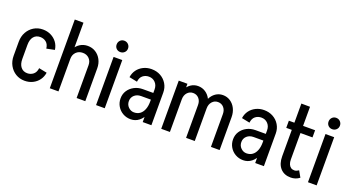

<svg xmlns="http://www.w3.org/2000/svg" viewBox="-50 -1297 3457 1891"><g transform="rotate(20 1678.0 -352.0)"><path d="M45 -178V-327H136V-178ZM45 -326Q45 -382.2 69.2 -426.1Q93.5 -470 135.1 -495.5Q176.8 -521 229.5 -521V-442.2Q185.8 -442.2 160.9 -411.9Q136 -381.5 136 -326ZM323.2 -355Q318.2 -399.8 291.6 -421Q265 -442.2 228.5 -442.2V-521Q275.8 -521 314 -501.9Q352.2 -482.8 376.9 -449.5Q401.5 -416.2 407.5 -372ZM45 -179H136Q136 -124.2 160.9 -93.5Q185.8 -62.8 229.5 -62.8V16Q176.8 16 135.1 -9.5Q93.5 -35 69.2 -79Q45 -123 45 -179ZM323.2 -150 407.5 -133Q401.5 -89.8 376.9 -56Q352.2 -22.2 314 -3.1Q275.8 16 228.5 16V-62.8Q265 -62.8 291.6 -84.5Q318.2 -106.2 323.2 -150Z M489 0V-505H580V0ZM770.2 0V-344.2H861.2V0ZM770.2 -344Q770.2 -386.2 743.9 -412.8Q717.5 -439.2 676.8 -439.2L699.8 -520.2Q746 -520.2 782.5 -497.2Q819 -474.2 840.1 -434.2Q861.2 -394.2 861.2 -344ZM540 -341.5Q540 -392.5 561.1 -433.1Q582.2 -473.8 618.2 -497Q654.2 -520.2 699.8 -520.2L676.8 -439.2Q634.2 -439.2 607.1 -412Q580 -384.8 580 -341.5ZM489 0V-720.2H580V0Z M974 0V-505H1065V0ZM1019.2 -572Q993.8 -572 977 -588.8Q960.2 -605.5 960.2 -631Q960.2 -656.2 977 -673.8Q993.8 -691.2 1019.2 -691.2Q1044.5 -691.2 1062 -673.8Q1079.5 -656.2 1079.5 -631Q1079.5 -605.5 1062 -588.8Q1044.5 -572 1019.2 -572Z M1463 0V-344.2H1554V0ZM1340.5 15 1348 -60Q1384 -60 1409.4 -78.1Q1434.8 -96.2 1448.9 -131Q1463 -165.8 1463 -213.5L1508 -216Q1508 -148.2 1486 -96Q1464 -43.8 1426.4 -14.4Q1388.8 15 1340.5 15ZM1340.5 15Q1295.5 15 1258.5 -6Q1221.5 -27 1199.8 -63.5Q1178 -100 1178 -145.2L1264 -147.8Q1264 -110 1289.6 -85Q1315.2 -60 1348 -60ZM1178 -145.2Q1178 -191.5 1201.5 -227.2Q1225 -263 1265.1 -284.1Q1305.2 -305.2 1355.5 -305.2L1360.5 -235.2Q1318.8 -235.2 1291.4 -210.8Q1264 -186.2 1264 -147.8ZM1360.5 -235.2 1355.5 -305.2H1510.2V-235.2ZM1463 -213.5V-342.5H1508V-216ZM1554 -341.5H1463Q1463 -385.5 1436.2 -413.5Q1409.5 -441.5 1368.2 -441.5V-520.2Q1421.5 -520.2 1463.4 -497Q1505.2 -473.8 1529.6 -433.1Q1554 -392.5 1554 -341.5ZM1273.8 -354.2 1189.5 -371.2Q1195.8 -415.5 1220.2 -448.8Q1244.8 -482 1283.5 -501.1Q1322.2 -520.2 1368.5 -520.2V-441.5Q1332.2 -441.5 1305.5 -420.2Q1278.8 -399 1273.8 -354.2Z M1657 0V-505H1748V0ZM1917.5 0V-344.2H2008.5V0ZM1707.2 -341.5Q1707.2 -392.5 1726.8 -433.1Q1746.2 -473.8 1779.9 -497Q1813.5 -520.2 1855.8 -520.2L1832.8 -439.2Q1796.5 -439.2 1772.2 -412Q1748 -384.8 1748 -341.5ZM1917.5 -344.2Q1917.5 -386.2 1893.8 -412.8Q1870 -439.2 1832.8 -439.2L1855.8 -520.2Q1899.5 -520.2 1934.1 -497.2Q1968.8 -474.2 1988.6 -434.4Q2008.5 -394.5 2008.5 -344.2ZM2178 0V-344.2H2269V0ZM1967.8 -341.5Q1967.8 -392.5 1987.2 -433.1Q2006.8 -473.8 2040.4 -497Q2074 -520.2 2116.2 -520.2L2093.2 -439.2Q2057 -439.2 2032.8 -412Q2008.5 -384.8 2008.5 -341.5ZM2178 -344.2Q2178 -386.2 2154.2 -412.8Q2130.5 -439.2 2093.2 -439.2L2116.2 -520.2Q2160 -520.2 2194.6 -497.2Q2229.2 -474.2 2249.1 -434.4Q2269 -394.5 2269 -344.2Z M2642 0V-344.2H2733V0ZM2519.5 15 2527 -60Q2563 -60 2588.4 -78.1Q2613.8 -96.2 2627.9 -131Q2642 -165.8 2642 -213.5L2687 -216Q2687 -148.2 2665 -96Q2643 -43.8 2605.4 -14.4Q2567.8 15 2519.5 15ZM2519.5 15Q2474.5 15 2437.5 -6Q2400.5 -27 2378.8 -63.5Q2357 -100 2357 -145.2L2443 -147.8Q2443 -110 2468.6 -85Q2494.2 -60 2527 -60ZM2357 -145.2Q2357 -191.5 2380.5 -227.2Q2404 -263 2444.1 -284.1Q2484.2 -305.2 2534.5 -305.2L2539.5 -235.2Q2497.8 -235.2 2470.4 -210.8Q2443 -186.2 2443 -147.8ZM2539.5 -235.2 2534.5 -305.2H2689.2V-235.2ZM2642 -213.5V-342.5H2687V-216ZM2733 -341.5H2642Q2642 -385.5 2615.2 -413.5Q2588.5 -441.5 2547.2 -441.5V-520.2Q2600.5 -520.2 2642.4 -497Q2684.2 -473.8 2708.6 -433.1Q2733 -392.5 2733 -341.5ZM2452.8 -354.2 2368.5 -371.2Q2374.8 -415.5 2399.2 -448.8Q2423.8 -482 2462.5 -501.1Q2501.2 -520.2 2547.5 -520.2V-441.5Q2511.2 -441.5 2484.5 -420.2Q2457.8 -399 2452.8 -354.2Z M2869 -152.5V-705.8L2960 -705V-152.5ZM2811 -430V-505H3086V-430ZM2869 -153.5H2960Q2960 -125.2 2968.1 -105.1Q2976.2 -85 2991.2 -74.2Q3006.2 -63.5 3027.2 -63.5L3018.5 15.2Q2948.5 15.2 2908.8 -29.4Q2869 -74 2869 -153.5ZM3073.5 -80.5 3109.8 -15.8Q3090 -0.5 3066.5 7.4Q3043 15.2 3018.5 15.2L3027.2 -63.5Q3040.2 -63.5 3051.6 -68.4Q3063 -73.2 3073.5 -80.5Z M3195 0V-505H3286V0ZM3240.2 -572Q3214.8 -572 3198 -588.8Q3181.2 -605.5 3181.2 -631Q3181.2 -656.2 3198 -673.8Q3214.8 -691.2 3240.2 -691.2Q3265.5 -691.2 3283 -673.8Q3300.5 -656.2 3300.5 -631Q3300.5 -605.5 3283 -588.8Q3265.5 -572 3240.2 -572Z"/></g></svg>

Font: Akshar Light
Style: Regular
Weight: 300
Designer: Tall Chai
Foundry: Tall Chai
Version: Version 1.100